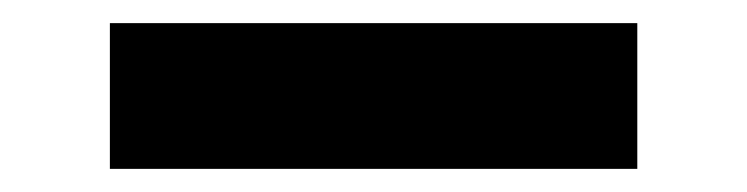

<svg xmlns="http://www.w3.org/2000/svg" viewBox="-20 44 646 166"><path d="M75 190H531V64H75Z"/></svg>

Font: All Genders v4
Style: Bold
Weight: 700
Designer: Rassam Alawdi
Foundry: Rassam Art
Version: Version 3.100;FEAKit 1.0